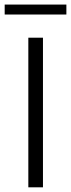

<svg xmlns="http://www.w3.org/2000/svg" viewBox="-39 -800 304 820"><path d="M144.5 0H82V-639H144.5ZM-19 -738V-780.5H244.5V-738Z"/></svg>

Font: Anek Latin Medium Light
Style: Regular
Weight: 300
Version: Version 1.003